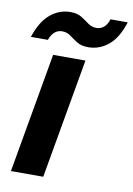

<svg xmlns="http://www.w3.org/2000/svg" viewBox="-80 -739 549 790"><g transform="rotate(10 194.5 -343.5)"><path d="M22 0 110 -501H245L157 0ZM7 -558Q29 -625 66.5 -656Q104 -687 150 -687Q179 -687 197 -675.5Q215 -664 230.5 -652.5Q246 -641 266 -641Q283 -641 296.5 -652Q310 -663 317 -686H389Q368 -619 330.5 -588Q293 -557 246 -557Q217 -557 199 -568.5Q181 -580 165.5 -591.5Q150 -603 130 -603Q113 -603 99.5 -592Q86 -581 78 -558Z"/></g></svg>

Font: DM Sans 17pt
Style: Bold Italic
Weight: 700
Italic angle: -10°
Version: Version 4.004;gftools[0.9.30]